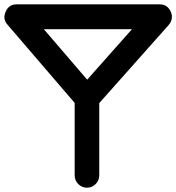

<svg xmlns="http://www.w3.org/2000/svg" viewBox="-29 -814 818 892"><path d="M-2.4 -760.7C-6.3 -752 -8.3 -743.2 -8.8 -734.9C-8.8 -722.7 -3.9 -710.4 5.9 -699.2L317.9 -335.9V0C317.9 16.1 323.2 29.8 334.5 41C345.7 52.2 358.9 58.1 375 58.1C391.1 58.1 404.3 52.2 415.5 41C426.8 29.8 432.1 16.1 432.1 0V-335L754.9 -698.2C764.6 -709.5 769.5 -721.7 769.5 -734.9C770 -742.7 768.1 -751 764.2 -759.8C753.9 -782.7 736.8 -793.9 711.9 -793.9H49.8C25.4 -794.4 7.8 -783.2 -2.4 -760.7ZM584 -678.2 376 -443.8 174.8 -678.2Z"/></svg>

Font: Nemoy
Style: Bold
Weight: 700
Designer: BSozoo
Foundry: BSozoo
Version: Version 001.000